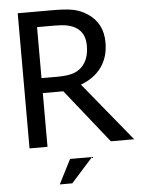

<svg xmlns="http://www.w3.org/2000/svg" viewBox="-61 -775 759 1029"><g transform="rotate(-5 318.5 -260.0)"><path d="M377.9 -316.4C473.6 -352.1 528.8 -424.8 528.8 -529.8C528.8 -600.1 501.5 -652.8 446.3 -688.5C422.4 -704.1 396.5 -714.4 369.6 -719.7C342.8 -724.6 306.6 -727.1 261.2 -727.1H73.7V0H170.4V-289.1H280.8L511.2 0H636.7ZM427.7 -522.5C427.7 -471.7 414.6 -434.6 386.7 -407.2C357.4 -378.4 316.4 -369.6 255.4 -369.6H170.4V-644H266.1C320.8 -644 354.5 -636.7 381.8 -619.1C412.6 -598.6 427.7 -566.4 427.7 -522.5ZM285.6 206.5 403.3 75.2H285.2L218.3 206.5Z"/></g></svg>

Font: SG Kara Light
Style: Regular
Weight: 400
Designer: Damoon Khanjanzadeh
Version: Version 1.000